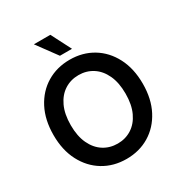

<svg xmlns="http://www.w3.org/2000/svg" viewBox="-216 -1094 1183 1258"><g transform="rotate(-30 376.0 -465.5)"><path d="M376.5 11.2Q279.3 11.2 202.9 -34.9Q126.5 -81.1 82.5 -165.3Q38.6 -249.5 38.6 -363.3Q38.6 -478 82.5 -562.5Q126.5 -647 202.9 -692.9Q279.3 -738.8 376.5 -738.8Q473.6 -738.8 549.8 -692.9Q626 -647 669.9 -562.5Q713.9 -478 713.9 -363.3Q713.9 -249 669.9 -164.8Q626 -80.6 549.8 -34.7Q473.6 11.2 376.5 11.2ZM376.5 -105Q435.5 -105 482.4 -135Q529.3 -165 556.4 -222.7Q583.5 -280.3 583.5 -363.3Q583.5 -446.8 556.4 -504.6Q529.3 -562.5 482.4 -592.5Q435.5 -622.6 376.5 -622.6Q316.9 -622.6 270 -592.5Q223.1 -562.5 196 -504.6Q168.9 -446.8 168.9 -363.3Q168.9 -280.3 196 -222.7Q223.1 -165 270 -135Q316.9 -105 376.5 -105ZM335 -793 224.6 -943.4H349.1L426.3 -793Z"/></g></svg>

Font: Inter 28pt SemiBold
Style: Regular
Weight: 600
Designer: Rasmus Andersson
Foundry: rsms
Version: Version 4.001;git-66647c0bb